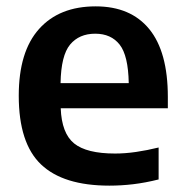

<svg xmlns="http://www.w3.org/2000/svg" viewBox="-20 -574 580 604"><path d="M324 10Q179 10 109 -56.8Q39 -123.5 39 -273Q39 -411.5 102.8 -482.8Q166.5 -554 281 -554Q391 -554 449.5 -482.5Q508 -411 508 -269V-233.5H171Q174 -154.5 213.2 -122.8Q252.5 -91 342 -91Q373.5 -91 408 -96Q442.5 -101 479 -110V-9.5Q437 1 399.2 5.5Q361.5 10 324 10ZM279.5 -468Q229 -468 200.5 -433.8Q172 -399.5 170.5 -312.5H385Q383.5 -399 356.5 -433.5Q329.5 -468 279.5 -468Z"/></svg>

Font: Encode Sans SmBold
Style: Regular
Weight: 600
Designer: Multiple Designers
Foundry: Impallari Type
Version: Version 3.002; ttfautohint (v1.8.3) -l 8 -r 50 -G 200 -x 14 